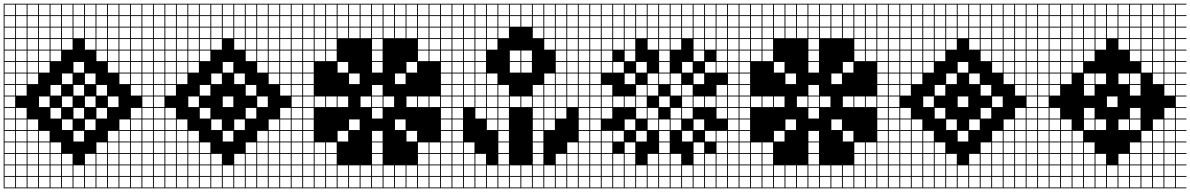

<svg xmlns="http://www.w3.org/2000/svg" viewBox="-20 -900 6478 1045"><path d="M0 125V-879.8H812.5V-875H754.8V-817.3H812.5V-812.5H754.8V-754.8H812.5V-750H754.8V-692.3H812.5V-687.5H754.8V-629.8H812.5V-625H754.8V-567.3H812.5V-562.5H754.8V-504.8H812.5V-500H754.8V-442.3H812.5V-437.5H754.8V-379.8H812.5V-375H754.8V-317.3H812.5V-312.5H754.8V-254.8H812.5V-250H754.8V-192.3H812.5V-187.5H754.8V-129.8H812.5V-125H754.8V-67.3H812.5V-62.5H754.8V-4.8H812.5V0H754.8V57.7H812.5V62.5H754.8V120.2H812.5V125ZM692.3 -817.3H750V-875H692.3ZM629.8 -817.3H687.5V-875H629.8ZM129.8 -817.3H187.5V-875H129.8ZM567.3 -817.3H625V-875H567.3ZM504.8 -817.3H562.5V-875H504.8ZM67.3 -817.3H125V-875H67.3ZM442.3 -817.3H500V-875H442.3ZM4.8 -817.3H62.5V-875H4.8ZM192.3 -817.3H250V-875H192.3ZM379.8 -817.3H437.5V-875H379.8ZM317.3 -817.3H375V-875H317.3ZM254.8 -817.3H312.5V-875H254.8ZM692.3 -754.8H750V-812.5H692.3ZM129.8 -754.8H187.5V-812.5H129.8ZM629.8 -754.8H687.5V-812.5H629.8ZM567.3 -754.8H625V-812.5H567.3ZM192.3 -754.8H250V-812.5H192.3ZM504.8 -754.8H562.5V-812.5H504.8ZM67.3 -754.8H125V-812.5H67.3ZM4.8 -754.8H62.5V-812.5H4.8ZM442.3 -754.8H500V-812.5H442.3ZM379.8 -754.8H437.5V-812.5H379.8ZM254.8 -754.8H312.5V-812.5H254.8ZM317.3 -754.8H375V-812.5H317.3ZM317.3 -692.3H375V-750H317.3ZM379.8 -692.3H437.5V-750H379.8ZM254.8 -692.3H312.5V-750H254.8ZM442.3 -692.3H500V-750H442.3ZM67.3 -692.3H125V-750H67.3ZM4.8 -692.3H62.5V-750H4.8ZM504.8 -692.3H562.5V-750H504.8ZM567.3 -692.3H625V-750H567.3ZM192.3 -692.3H250V-750H192.3ZM629.8 -692.3H687.5V-750H629.8ZM692.3 -692.3H750V-750H692.3ZM129.8 -692.3H187.5V-750H129.8ZM317.3 -629.8H375V-687.5H317.3ZM442.3 -629.8H500V-687.5H442.3ZM129.8 -629.8H187.5V-687.5H129.8ZM692.3 -629.8H750V-687.5H692.3ZM629.8 -629.8H687.5V-687.5H629.8ZM567.3 -629.8H625V-687.5H567.3ZM192.3 -629.8H250V-687.5H192.3ZM67.3 -629.8H125V-687.5H67.3ZM504.8 -629.8H562.5V-687.5H504.8ZM4.8 -629.8H62.5V-687.5H4.8ZM254.8 -629.8H312.5V-687.5H254.8ZM129.8 -567.3H187.5V-625H129.8ZM692.3 -567.3H750V-625H692.3ZM629.8 -567.3H687.5V-625H629.8ZM567.3 -567.3H625V-625H567.3ZM192.3 -567.3H250V-625H192.3ZM4.8 -567.3H62.5V-625H4.8ZM504.8 -567.3H562.5V-625H504.8ZM67.3 -567.3H125V-625H67.3ZM254.8 -567.3H312.5V-625H254.8ZM129.8 -504.8H187.5V-562.5H129.8ZM692.3 -504.8H750V-562.5H692.3ZM629.8 -504.8H687.5V-562.5H629.8ZM567.3 -504.8H625V-562.5H567.3ZM192.3 -504.8H250V-562.5H192.3ZM4.8 -504.8H62.5V-562.5H4.8ZM379.8 -504.8H437.5V-562.5H379.8ZM67.3 -504.8H125V-562.5H67.3ZM129.8 -442.3H187.5V-500H129.8ZM4.8 -442.3H62.5V-500H4.8ZM67.3 -442.3H125V-500H67.3ZM692.3 -442.3H750V-500H692.3ZM629.8 -442.3H687.5V-500H629.8ZM317.3 -442.3H375V-500H317.3ZM442.3 -442.3H500V-500H442.3ZM692.3 -379.8H750V-437.5H692.3ZM4.8 -379.8H62.5V-437.5H4.8ZM504.8 -379.8H562.5V-437.5H504.8ZM254.8 -379.8H312.5V-437.5H254.8ZM67.3 -379.8H125V-437.5H67.3ZM379.8 -379.8H437.5V-437.5H379.8ZM62.5 -375H4.8V-317.3H62.5ZM567.3 -317.3H625V-375H567.3ZM192.3 -317.3H250V-375H192.3ZM317.3 -317.3H375V-375H317.3ZM442.3 -317.3H500V-375H442.3ZM254.8 -254.8H312.5V-312.5H254.8ZM692.3 -254.8H750V-312.5H692.3ZM67.3 -254.8H125V-312.5H67.3ZM4.8 -254.8H62.5V-312.5H4.8ZM504.8 -254.8H562.5V-312.5H504.8ZM379.8 -254.8H437.5V-312.5H379.8ZM692.3 -192.3H750V-250H692.3ZM442.3 -192.3H500V-250H442.3ZM67.3 -192.3H125V-250H67.3ZM129.8 -192.3H187.5V-250H129.8ZM629.8 -192.3H687.5V-250H629.8ZM4.8 -192.3H62.5V-250H4.8ZM317.3 -192.3H375V-250H317.3ZM67.3 -129.8H125V-187.5H67.3ZM129.8 -129.8H187.5V-187.5H129.8ZM692.3 -129.8H750V-187.5H692.3ZM4.8 -129.8H62.5V-187.5H4.8ZM629.8 -129.8H687.5V-187.5H629.8ZM192.3 -129.8H250V-187.5H192.3ZM379.8 -129.8H437.5V-187.5H379.8ZM567.3 -129.8H625V-187.5H567.3ZM192.3 -67.3H250V-125H192.3ZM67.3 -67.3H125V-125H67.3ZM129.8 -67.3H187.5V-125H129.8ZM567.3 -67.3H625V-125H567.3ZM692.3 -67.3H750V-125H692.3ZM254.8 -67.3H312.5V-125H254.8ZM504.8 -67.3H562.5V-125H504.8ZM4.8 -67.3H62.5V-125H4.8ZM629.8 -67.3H687.5V-125H629.8ZM317.3 -4.8H375V-62.5H317.3ZM129.8 -4.8H187.5V-62.5H129.8ZM67.3 -4.8H125V-62.5H67.3ZM567.3 -4.8H625V-62.5H567.3ZM504.8 -4.8H562.5V-62.5H504.8ZM692.3 -4.8H750V-62.5H692.3ZM4.8 -4.8H62.5V-62.5H4.8ZM254.8 -4.8H312.5V-62.5H254.8ZM442.3 -4.8H500V-62.5H442.3ZM192.3 -4.8H250V-62.5H192.3ZM629.8 -4.8H687.5V-62.5H629.8ZM379.8 57.7H437.5V0H379.8ZM67.3 57.7H125V0H67.3ZM629.8 57.7H687.5V0H629.8ZM192.3 57.7H250V0H192.3ZM504.8 57.7H562.5V0H504.8ZM692.3 57.7H750V0H692.3ZM254.8 57.7H312.5V0H254.8ZM442.3 57.7H500V0H442.3ZM567.3 57.7H625V0H567.3ZM317.3 57.7H375V0H317.3ZM129.8 57.7H187.5V0H129.8ZM4.8 57.7H62.5V0H4.8ZM67.3 120.2H125V62.5H67.3ZM192.3 120.2H250V62.5H192.3ZM629.8 120.2H687.5V62.5H629.8ZM504.8 120.2H562.5V62.5H504.8ZM692.3 120.2H750V62.5H692.3ZM254.8 120.2H312.5V62.5H254.8ZM442.3 120.2H500V62.5H442.3ZM317.3 120.2H375V62.5H317.3ZM567.3 120.2H625V62.5H567.3ZM379.8 120.2H437.5V62.5H379.8ZM4.8 120.2H62.5V62.5H4.8ZM129.8 120.2H187.5V62.5H129.8Z M812.5 125V-879.8H1625V-875H1567.3V-817.3H1625V-812.5H1567.3V-754.8H1625V-750H1567.3V-692.3H1625V-687.5H1567.3V-629.8H1625V-625H1567.3V-567.3H1625V-562.5H1567.3V-504.8H1625V-500H1567.3V-442.3H1625V-437.5H1567.3V-379.8H1625V-375H1567.3V-317.3H1625V-312.5H1567.3V-254.8H1625V-250H1567.3V-192.3H1625V-187.5H1567.3V-129.8H1625V-125H1567.3V-67.3H1625V-62.5H1567.3V-4.8H1625V0H1567.3V57.7H1625V62.5H1567.3V120.2H1625V125ZM1504.8 -817.3H1562.5V-875H1504.8ZM1067.3 -817.3H1125V-875H1067.3ZM1004.8 -817.3H1062.5V-875H1004.8ZM1129.8 -817.3H1187.5V-875H1129.8ZM1192.3 -817.3H1250V-875H1192.3ZM942.3 -817.3H1000V-875H942.3ZM1442.3 -817.3H1500V-875H1442.3ZM1254.8 -817.3H1312.5V-875H1254.8ZM879.8 -817.3H937.5V-875H879.8ZM1317.3 -817.3H1375V-875H1317.3ZM1379.8 -817.3H1437.5V-875H1379.8ZM817.3 -817.3H875V-875H817.3ZM1317.3 -754.8H1375V-812.5H1317.3ZM817.3 -754.8H875V-812.5H817.3ZM1067.3 -754.8H1125V-812.5H1067.3ZM1504.8 -754.8H1562.5V-812.5H1504.8ZM1379.8 -754.8H1437.5V-812.5H1379.8ZM1129.8 -754.8H1187.5V-812.5H1129.8ZM1004.8 -754.8H1062.5V-812.5H1004.8ZM1192.3 -754.8H1250V-812.5H1192.3ZM942.3 -754.8H1000V-812.5H942.3ZM879.8 -754.8H937.5V-812.5H879.8ZM1254.8 -754.8H1312.5V-812.5H1254.8ZM1442.3 -754.8H1500V-812.5H1442.3ZM817.3 -692.3H875V-750H817.3ZM1067.3 -692.3H1125V-750H1067.3ZM1129.8 -692.3H1187.5V-750H1129.8ZM1379.8 -692.3H1437.5V-750H1379.8ZM1504.8 -692.3H1562.5V-750H1504.8ZM1004.8 -692.3H1062.5V-750H1004.8ZM1192.3 -692.3H1250V-750H1192.3ZM879.8 -692.3H937.5V-750H879.8ZM1442.3 -692.3H1500V-750H1442.3ZM942.3 -692.3H1000V-750H942.3ZM1317.3 -692.3H1375V-750H1317.3ZM1254.8 -692.3H1312.5V-750H1254.8ZM1067.3 -629.8H1125V-687.5H1067.3ZM1317.3 -629.8H1375V-687.5H1317.3ZM942.3 -629.8H1000V-687.5H942.3ZM817.3 -629.8H875V-687.5H817.3ZM879.8 -629.8H937.5V-687.5H879.8ZM1254.8 -629.8H1312.5V-687.5H1254.8ZM1504.8 -629.8H1562.5V-687.5H1504.8ZM1004.8 -629.8H1062.5V-687.5H1004.8ZM1442.3 -629.8H1500V-687.5H1442.3ZM1379.8 -629.8H1437.5V-687.5H1379.8ZM1129.8 -629.8H1187.5V-687.5H1129.8ZM1317.3 -567.3H1375V-625H1317.3ZM942.3 -567.3H1000V-625H942.3ZM1504.8 -567.3H1562.5V-625H1504.8ZM879.8 -567.3H937.5V-625H879.8ZM1004.8 -567.3H1062.5V-625H1004.8ZM1379.8 -567.3H1437.5V-625H1379.8ZM1442.3 -567.3H1500V-625H1442.3ZM817.3 -567.3H875V-625H817.3ZM1067.3 -567.3H1125V-625H1067.3ZM1504.8 -504.8H1562.5V-562.5H1504.8ZM879.8 -504.8H937.5V-562.5H879.8ZM1192.3 -504.8H1250V-562.5H1192.3ZM1004.8 -504.8H1062.5V-562.5H1004.8ZM1379.8 -504.8H1437.5V-562.5H1379.8ZM817.3 -504.8H875V-562.5H817.3ZM1442.3 -504.8H1500V-562.5H1442.3ZM942.3 -504.8H1000V-562.5H942.3ZM1129.8 -442.3H1187.5V-500H1129.8ZM1504.8 -442.3H1562.5V-500H1504.8ZM817.3 -442.3H875V-500H817.3ZM1442.3 -442.3H1500V-500H1442.3ZM879.8 -442.3H937.5V-500H879.8ZM942.3 -442.3H1000V-500H942.3ZM1254.8 -442.3H1312.5V-500H1254.8ZM1504.8 -379.8H1562.5V-437.5H1504.8ZM817.3 -379.8H875V-437.5H817.3ZM1067.3 -379.8H1125V-437.5H1067.3ZM879.8 -379.8H937.5V-437.5H879.8ZM1317.3 -379.8H1375V-437.5H1317.3ZM875 -375H817.3V-317.3H875ZM1379.8 -317.3H1437.5V-375H1379.8ZM1004.8 -317.3H1062.5V-375H1004.8ZM1192.3 -317.3H1250V-375H1192.3ZM1067.3 -254.8H1125V-312.5H1067.3ZM1504.8 -254.8H1562.5V-312.5H1504.8ZM817.3 -254.8H875V-312.5H817.3ZM879.8 -254.8H937.5V-312.5H879.8ZM1317.3 -254.8H1375V-312.5H1317.3ZM879.8 -192.3H937.5V-250H879.8ZM1504.8 -192.3H1562.5V-250H1504.8ZM817.3 -192.3H875V-250H817.3ZM1254.8 -192.3H1312.5V-250H1254.8ZM1129.8 -192.3H1187.5V-250H1129.8ZM942.3 -192.3H1000V-250H942.3ZM1442.3 -192.3H1500V-250H1442.3ZM817.3 -129.8H875V-187.5H817.3ZM1504.8 -129.8H1562.5V-187.5H1504.8ZM1192.3 -129.8H1250V-187.5H1192.3ZM942.3 -129.8H1000V-187.5H942.3ZM1442.3 -129.8H1500V-187.5H1442.3ZM879.8 -129.8H937.5V-187.5H879.8ZM1379.8 -129.8H1437.5V-187.5H1379.8ZM1004.8 -129.8H1062.5V-187.5H1004.8ZM1004.8 -67.3H1062.5V-125H1004.8ZM817.3 -67.3H875V-125H817.3ZM942.3 -67.3H1000V-125H942.3ZM1067.3 -67.3H1125V-125H1067.3ZM1379.8 -67.3H1437.5V-125H1379.8ZM1504.8 -67.3H1562.5V-125H1504.8ZM1317.3 -67.3H1375V-125H1317.3ZM879.8 -67.3H937.5V-125H879.8ZM1442.3 -67.3H1500V-125H1442.3ZM817.3 -4.8H875V-62.5H817.3ZM1004.8 -4.8H1062.5V-62.5H1004.8ZM1379.8 -4.8H1437.5V-62.5H1379.8ZM1504.8 -4.8H1562.5V-62.5H1504.8ZM1067.3 -4.8H1125V-62.5H1067.3ZM942.3 -4.8H1000V-62.5H942.3ZM1317.3 -4.8H1375V-62.5H1317.3ZM879.8 -4.8H937.5V-62.5H879.8ZM1254.8 -4.8H1312.5V-62.5H1254.8ZM1129.8 -4.8H1187.5V-62.5H1129.8ZM1442.3 -4.8H1500V-62.5H1442.3ZM1317.3 57.7H1375V0H1317.3ZM1192.3 57.7H1250V0H1192.3ZM879.8 57.7H937.5V0H879.8ZM1442.3 57.7H1500V0H1442.3ZM1129.8 57.7H1187.5V0H1129.8ZM1504.8 57.7H1562.5V0H1504.8ZM1067.3 57.7H1125V0H1067.3ZM1254.8 57.7H1312.5V0H1254.8ZM1004.8 57.7H1062.5V0H1004.8ZM1379.8 57.7H1437.5V0H1379.8ZM942.3 57.7H1000V0H942.3ZM817.3 57.7H875V0H817.3ZM1317.3 120.2H1375V62.5H1317.3ZM879.8 120.2H937.5V62.5H879.8ZM1004.8 120.2H1062.5V62.5H1004.8ZM1442.3 120.2H1500V62.5H1442.3ZM1504.8 120.2H1562.5V62.5H1504.8ZM1192.3 120.2H1250V62.5H1192.3ZM1254.8 120.2H1312.5V62.5H1254.8ZM1129.8 120.2H1187.5V62.5H1129.8ZM1067.3 120.2H1125V62.5H1067.3ZM942.3 120.2H1000V62.5H942.3ZM817.3 120.2H875V62.5H817.3ZM1379.8 120.2H1437.5V62.5H1379.8Z M1625 125V-879.8H2437.5V-875H2379.8V-817.3H2437.5V-812.5H2379.8V-754.8H2437.5V-750H2379.8V-692.3H2437.5V-687.5H2379.8V-629.8H2437.5V-625H2379.8V-567.3H2437.5V-562.5H2379.8V-504.8H2437.5V-500H2379.8V-442.3H2437.5V-437.5H2379.8V-379.8H2437.5V-375H2379.8V-317.3H2437.5V-312.5H2379.8V-254.8H2437.5V-250H2379.8V-192.3H2437.5V-187.5H2379.8V-129.8H2437.5V-125H2379.8V-67.3H2437.5V-62.5H2379.8V-4.8H2437.5V0H2379.8V57.7H2437.5V62.5H2379.8V120.2H2437.5V125ZM2317.3 -817.3H2375V-875H2317.3ZM2254.8 -817.3H2312.5V-875H2254.8ZM2192.3 -817.3H2250V-875H2192.3ZM2129.8 -817.3H2187.5V-875H2129.8ZM2067.3 -817.3H2125V-875H2067.3ZM2004.8 -817.3H2062.5V-875H2004.8ZM1942.3 -817.3H2000V-875H1942.3ZM1879.8 -817.3H1937.5V-875H1879.8ZM1817.3 -817.3H1875V-875H1817.3ZM1754.8 -817.3H1812.5V-875H1754.8ZM1692.3 -817.3H1750V-875H1692.3ZM1629.8 -817.3H1687.5V-875H1629.8ZM1942.3 -754.8H2000V-812.5H1942.3ZM1754.8 -754.8H1812.5V-812.5H1754.8ZM1629.8 -754.8H1687.5V-812.5H1629.8ZM2317.3 -754.8H2375V-812.5H2317.3ZM1879.8 -754.8H1937.5V-812.5H1879.8ZM2254.8 -754.8H2312.5V-812.5H2254.8ZM2004.8 -754.8H2062.5V-812.5H2004.8ZM1692.3 -754.8H1750V-812.5H1692.3ZM2067.3 -754.8H2125V-812.5H2067.3ZM1817.3 -754.8H1875V-812.5H1817.3ZM2192.3 -754.8H2250V-812.5H2192.3ZM2129.8 -754.8H2187.5V-812.5H2129.8ZM1629.8 -692.3H1687.5V-750H1629.8ZM1942.3 -692.3H2000V-750H1942.3ZM2317.3 -692.3H2375V-750H2317.3ZM2004.8 -692.3H2062.5V-750H2004.8ZM1879.8 -692.3H1937.5V-750H1879.8ZM1692.3 -692.3H1750V-750H1692.3ZM2067.3 -692.3H2125V-750H2067.3ZM2254.8 -692.3H2312.5V-750H2254.8ZM2192.3 -692.3H2250V-750H2192.3ZM1817.3 -692.3H1875V-750H1817.3ZM2129.8 -692.3H2187.5V-750H2129.8ZM1754.8 -692.3H1812.5V-750H1754.8ZM1629.8 -629.8H1687.5V-687.5H1629.8ZM1754.8 -629.8H1812.5V-687.5H1754.8ZM2254.8 -629.8H2312.5V-687.5H2254.8ZM1692.3 -629.8H1750V-687.5H1692.3ZM2317.3 -629.8H2375V-687.5H2317.3ZM2004.8 -629.8H2062.5V-687.5H2004.8ZM1754.8 -567.3H1812.5V-625H1754.8ZM2254.8 -567.3H2312.5V-625H2254.8ZM1692.3 -567.3H1750V-625H1692.3ZM2317.3 -567.3H2375V-625H2317.3ZM2004.8 -567.3H2062.5V-625H2004.8ZM1629.8 -567.3H1687.5V-625H1629.8ZM2192.3 -504.8H2250V-562.5H2192.3ZM1817.3 -504.8H1875V-562.5H1817.3ZM2004.8 -504.8H2062.5V-562.5H2004.8ZM1629.8 -504.8H1687.5V-562.5H1629.8ZM2129.8 -442.3H2187.5V-500H2129.8ZM1629.8 -442.3H1687.5V-500H1629.8ZM1879.8 -442.3H1937.5V-500H1879.8ZM1629.8 -379.8H1687.5V-437.5H1629.8ZM2004.8 -379.8H2062.5V-437.5H2004.8ZM1875 -375H1817.3V-317.3H1875ZM2004.8 -317.3H2062.5V-375H2004.8ZM1942.3 -317.3H2000V-375H1942.3ZM2317.3 -317.3H2375V-375H2317.3ZM2067.3 -317.3H2125V-375H2067.3ZM1692.3 -317.3H1750V-375H1692.3ZM2254.8 -317.3H2312.5V-375H2254.8ZM1629.8 -317.3H1687.5V-375H1629.8ZM1754.8 -317.3H1812.5V-375H1754.8ZM2192.3 -317.3H2250V-375H2192.3ZM2004.8 -254.8H2062.5V-312.5H2004.8ZM1629.8 -254.8H1687.5V-312.5H1629.8ZM1629.8 -192.3H1687.5V-250H1629.8ZM1879.8 -192.3H1937.5V-250H1879.8ZM2129.8 -192.3H2187.5V-250H2129.8ZM2004.8 -129.8H2062.5V-187.5H2004.8ZM1629.8 -129.8H1687.5V-187.5H1629.8ZM1817.3 -129.8H1875V-187.5H1817.3ZM2192.3 -129.8H2250V-187.5H2192.3ZM2004.8 -67.3H2062.5V-125H2004.8ZM1692.3 -67.3H1750V-125H1692.3ZM2317.3 -67.3H2375V-125H2317.3ZM1629.8 -67.3H1687.5V-125H1629.8ZM2254.8 -67.3H2312.5V-125H2254.8ZM1754.8 -67.3H1812.5V-125H1754.8ZM2004.8 -4.8H2062.5V-62.5H2004.8ZM1692.3 -4.8H1750V-62.5H1692.3ZM2317.3 -4.8H2375V-62.5H2317.3ZM1754.8 -4.8H1812.5V-62.5H1754.8ZM2254.8 -4.8H2312.5V-62.5H2254.8ZM1629.8 -4.8H1687.5V-62.5H1629.8ZM2004.8 57.7H2062.5V0H2004.8ZM1629.8 57.7H1687.5V0H1629.8ZM2254.8 57.7H2312.5V0H2254.8ZM1817.3 57.7H1875V0H1817.3ZM2129.8 57.7H2187.5V0H2129.8ZM1754.8 57.7H1812.5V0H1754.8ZM1879.8 57.7H1937.5V0H1879.8ZM2317.3 57.7H2375V0H2317.3ZM2067.3 57.7H2125V0H2067.3ZM1942.3 57.7H2000V0H1942.3ZM1692.3 57.7H1750V0H1692.3ZM2192.3 57.7H2250V0H2192.3ZM1817.3 120.2H1875V62.5H1817.3ZM2192.3 120.2H2250V62.5H2192.3ZM2254.8 120.2H2312.5V62.5H2254.8ZM2129.8 120.2H2187.5V62.5H2129.8ZM1879.8 120.2H1937.5V62.5H1879.8ZM1754.8 120.2H1812.5V62.5H1754.8ZM1629.8 120.2H1687.5V62.5H1629.8ZM2317.3 120.2H2375V62.5H2317.3ZM2067.3 120.2H2125V62.5H2067.3ZM1942.3 120.2H2000V62.5H1942.3ZM2004.8 120.2H2062.5V62.5H2004.8ZM1692.3 120.2H1750V62.5H1692.3Z M2437.5 125V-879.8H3187.5V-875H3129.8V-817.3H3187.5V-812.5H3129.8V-754.8H3187.5V-750H3129.8V-692.3H3187.5V-687.5H3129.8V-629.8H3187.5V-625H3129.8V-567.3H3187.5V-562.5H3129.8V-504.8H3187.5V-500H3129.8V-442.3H3187.5V-437.5H3129.8V-379.8H3187.5V-375H3129.8V-317.3H3187.5V-312.5H3129.8V-254.8H3187.5V-250H3129.8V-192.3H3187.5V-187.5H3129.8V-129.8H3187.5V-125H3129.8V-67.3H3187.5V-62.5H3129.8V-4.8H3187.5V0H3129.8V57.7H3187.5V62.5H3129.8V120.2H3187.5V125ZM3067.3 -817.3H3125V-875H3067.3ZM3004.8 -817.3H3062.5V-875H3004.8ZM2942.3 -817.3H3000V-875H2942.3ZM2879.8 -817.3H2937.5V-875H2879.8ZM2817.3 -817.3H2875V-875H2817.3ZM2754.8 -817.3H2812.5V-875H2754.8ZM2692.3 -817.3H2750V-875H2692.3ZM2629.8 -817.3H2687.5V-875H2629.8ZM2567.3 -817.3H2625V-875H2567.3ZM2504.8 -817.3H2562.5V-875H2504.8ZM2442.3 -817.3H2500V-875H2442.3ZM2692.3 -754.8H2750V-812.5H2692.3ZM2754.8 -754.8H2812.5V-812.5H2754.8ZM2442.3 -754.8H2500V-812.5H2442.3ZM3067.3 -754.8H3125V-812.5H3067.3ZM3004.8 -754.8H3062.5V-812.5H3004.8ZM2942.3 -754.8H3000V-812.5H2942.3ZM2879.8 -754.8H2937.5V-812.5H2879.8ZM2504.8 -754.8H2562.5V-812.5H2504.8ZM2817.3 -754.8H2875V-812.5H2817.3ZM2629.8 -754.8H2687.5V-812.5H2629.8ZM2567.3 -754.8H2625V-812.5H2567.3ZM2442.3 -692.3H2500V-750H2442.3ZM3067.3 -692.3H3125V-750H3067.3ZM3004.8 -692.3H3062.5V-750H3004.8ZM2942.3 -692.3H3000V-750H2942.3ZM2504.8 -692.3H2562.5V-750H2504.8ZM2879.8 -692.3H2937.5V-750H2879.8ZM2692.3 -692.3H2750V-750H2692.3ZM2629.8 -692.3H2687.5V-750H2629.8ZM2567.3 -692.3H2625V-750H2567.3ZM2442.3 -629.8H2500V-687.5H2442.3ZM3067.3 -629.8H3125V-687.5H3067.3ZM3004.8 -629.8H3062.5V-687.5H3004.8ZM2942.3 -629.8H3000V-687.5H2942.3ZM2504.8 -629.8H2562.5V-687.5H2504.8ZM2629.8 -629.8H2687.5V-687.5H2629.8ZM2567.3 -629.8H2625V-687.5H2567.3ZM2567.3 -567.3H2625V-625H2567.3ZM2504.8 -567.3H2562.5V-625H2504.8ZM2817.3 -567.3H2875V-625H2817.3ZM2442.3 -567.3H2500V-625H2442.3ZM2754.8 -567.3H2812.5V-625H2754.8ZM3004.8 -567.3H3062.5V-625H3004.8ZM3067.3 -567.3H3125V-625H3067.3ZM3004.8 -504.8H3062.5V-562.5H3004.8ZM2754.8 -504.8H2812.5V-562.5H2754.8ZM2817.3 -504.8H2875V-562.5H2817.3ZM2504.8 -504.8H2562.5V-562.5H2504.8ZM2442.3 -504.8H2500V-562.5H2442.3ZM3067.3 -504.8H3125V-562.5H3067.3ZM2567.3 -504.8H2625V-562.5H2567.3ZM2442.3 -442.3H2500V-500H2442.3ZM3067.3 -442.3H3125V-500H3067.3ZM2629.8 -442.3H2687.5V-500H2629.8ZM3004.8 -442.3H3062.5V-500H3004.8ZM2942.3 -442.3H3000V-500H2942.3ZM2567.3 -442.3H2625V-500H2567.3ZM2504.8 -442.3H2562.5V-500H2504.8ZM2442.3 -379.8H2500V-437.5H2442.3ZM3067.3 -379.8H3125V-437.5H3067.3ZM2879.8 -379.8H2937.5V-437.5H2879.8ZM2692.3 -379.8H2750V-437.5H2692.3ZM2942.3 -379.8H3000V-437.5H2942.3ZM2567.3 -379.8H2625V-437.5H2567.3ZM3004.8 -379.8H3062.5V-437.5H3004.8ZM2629.8 -379.8H2687.5V-437.5H2629.8ZM2504.8 -379.8H2562.5V-437.5H2504.8ZM3067.3 -317.3H3125V-375H3067.3ZM2504.8 -317.3H2562.5V-375H2504.8ZM2879.8 -317.3H2937.5V-375H2879.8ZM2692.3 -317.3H2750V-375H2692.3ZM2567.3 -317.3H2625V-375H2567.3ZM2942.3 -317.3H3000V-375H2942.3ZM2754.8 -317.3H2812.5V-375H2754.8ZM2442.3 -317.3H2500V-375H2442.3ZM3004.8 -317.3H3062.5V-375H3004.8ZM2817.3 -317.3H2875V-375H2817.3ZM2629.8 -317.3H2687.5V-375H2629.8ZM3004.8 -254.8H3062.5V-312.5H3004.8ZM2629.8 -254.8H2687.5V-312.5H2629.8ZM2942.3 -254.8H3000V-312.5H2942.3ZM2879.8 -254.8H2937.5V-312.5H2879.8ZM2692.3 -254.8H2750V-312.5H2692.3ZM2442.3 -254.8H2500V-312.5H2442.3ZM2567.3 -254.8H2625V-312.5H2567.3ZM2629.8 -192.3H2687.5V-250H2629.8ZM2442.3 -192.3H2500V-250H2442.3ZM2879.8 -192.3H2937.5V-250H2879.8ZM2692.3 -192.3H2750V-250H2692.3ZM2942.3 -192.3H3000V-250H2942.3ZM2879.8 -129.8H2937.5V-187.5H2879.8ZM2692.3 -129.8H2750V-187.5H2692.3ZM2442.3 -129.8H2500V-187.5H2442.3ZM2879.8 -67.3H2937.5V-125H2879.8ZM2692.3 -67.3H2750V-125H2692.3ZM3067.3 -67.3H3125V-125H3067.3ZM2442.3 -67.3H2500V-125H2442.3ZM2504.8 -67.3H2562.5V-125H2504.8ZM2750 -62.5H2692.3V-4.8H2750ZM2442.3 -4.8H2500V-62.5H2442.3ZM2567.3 -4.8H2625V-62.5H2567.3ZM2879.8 -4.8H2937.5V-62.5H2879.8ZM3067.3 -4.8H3125V-62.5H3067.3ZM2504.8 -4.8H2562.5V-62.5H2504.8ZM3004.8 -4.8H3062.5V-62.5H3004.8ZM2942.3 57.7H3000V0H2942.3ZM2817.3 57.7H2875V0H2817.3ZM2754.8 57.7H2812.5V0H2754.8ZM3004.8 57.7H3062.5V0H3004.8ZM2442.3 57.7H2500V0H2442.3ZM3067.3 57.7H3125V0H3067.3ZM2879.8 57.7H2937.5V0H2879.8ZM2692.3 57.7H2750V0H2692.3ZM2629.8 57.7H2687.5V0H2629.8ZM2504.8 57.7H2562.5V0H2504.8ZM2567.3 57.7H2625V0H2567.3ZM2754.8 120.2H2812.5V62.5H2754.8ZM2817.3 120.2H2875V62.5H2817.3ZM3004.8 120.2H3062.5V62.5H3004.8ZM2442.3 120.2H2500V62.5H2442.3ZM3067.3 120.2H3125V62.5H3067.3ZM2567.3 120.2H2625V62.5H2567.3ZM2879.8 120.2H2937.5V62.5H2879.8ZM2692.3 120.2H2750V62.5H2692.3ZM2942.3 120.2H3000V62.5H2942.3ZM2504.8 120.2H2562.5V62.5H2504.8ZM2629.8 120.2H2687.5V62.5H2629.8Z M3187.5 125V-879.8H4000V-875H3942.3V-817.3H4000V-812.5H3942.3V-754.8H4000V-750H3942.3V-692.3H4000V-687.5H3942.3V-629.8H4000V-625H3942.3V-567.3H4000V-562.5H3942.3V-504.8H4000V-500H3942.3V-442.3H4000V-437.5H3942.3V-379.8H4000V-375H3942.3V-317.3H4000V-312.5H3942.3V-254.8H4000V-250H3942.3V-192.3H4000V-187.5H3942.3V-129.8H4000V-125H3942.3V-67.3H4000V-62.5H3942.3V-4.8H4000V0H3942.3V57.7H4000V62.5H3942.3V120.2H4000V125ZM3879.8 -817.3H3937.5V-875H3879.8ZM3817.3 -817.3H3875V-875H3817.3ZM3754.8 -817.3H3812.5V-875H3754.8ZM3692.3 -817.3H3750V-875H3692.3ZM3629.8 -817.3H3687.5V-875H3629.8ZM3567.3 -817.3H3625V-875H3567.3ZM3504.8 -817.3H3562.5V-875H3504.8ZM3442.3 -817.3H3500V-875H3442.3ZM3379.8 -817.3H3437.5V-875H3379.8ZM3317.3 -817.3H3375V-875H3317.3ZM3254.8 -817.3H3312.5V-875H3254.8ZM3192.3 -817.3H3250V-875H3192.3ZM3504.8 -754.8H3562.5V-812.5H3504.8ZM3379.8 -754.8H3437.5V-812.5H3379.8ZM3192.3 -754.8H3250V-812.5H3192.3ZM3567.3 -754.8H3625V-812.5H3567.3ZM3879.8 -754.8H3937.5V-812.5H3879.8ZM3629.8 -754.8H3687.5V-812.5H3629.8ZM3692.3 -754.8H3750V-812.5H3692.3ZM3442.3 -754.8H3500V-812.5H3442.3ZM3254.8 -754.8H3312.5V-812.5H3254.8ZM3754.8 -754.8H3812.5V-812.5H3754.8ZM3317.3 -754.8H3375V-812.5H3317.3ZM3817.3 -754.8H3875V-812.5H3817.3ZM3192.3 -692.3H3250V-750H3192.3ZM3879.8 -692.3H3937.5V-750H3879.8ZM3567.3 -692.3H3625V-750H3567.3ZM3629.8 -692.3H3687.5V-750H3629.8ZM3692.3 -692.3H3750V-750H3692.3ZM3504.8 -692.3H3562.5V-750H3504.8ZM3442.3 -692.3H3500V-750H3442.3ZM3754.8 -692.3H3812.5V-750H3754.8ZM3254.8 -692.3H3312.5V-750H3254.8ZM3379.8 -692.3H3437.5V-750H3379.8ZM3817.3 -692.3H3875V-750H3817.3ZM3317.3 -692.3H3375V-750H3317.3ZM3192.3 -629.8H3250V-687.5H3192.3ZM3317.3 -629.8H3375V-687.5H3317.3ZM3629.8 -629.8H3687.5V-687.5H3629.8ZM3879.8 -629.8H3937.5V-687.5H3879.8ZM3567.3 -629.8H3625V-687.5H3567.3ZM3817.3 -629.8H3875V-687.5H3817.3ZM3379.8 -629.8H3437.5V-687.5H3379.8ZM3254.8 -629.8H3312.5V-687.5H3254.8ZM3754.8 -629.8H3812.5V-687.5H3754.8ZM3504.8 -629.8H3562.5V-687.5H3504.8ZM3567.3 -567.3H3625V-625H3567.3ZM3879.8 -567.3H3937.5V-625H3879.8ZM3379.8 -567.3H3437.5V-625H3379.8ZM3192.3 -567.3H3250V-625H3192.3ZM3754.8 -567.3H3812.5V-625H3754.8ZM3254.8 -567.3H3312.5V-625H3254.8ZM3192.3 -504.8H3250V-562.5H3192.3ZM3817.3 -504.8H3875V-562.5H3817.3ZM3567.3 -504.8H3625V-562.5H3567.3ZM3879.8 -504.8H3937.5V-562.5H3879.8ZM3692.3 -504.8H3750V-562.5H3692.3ZM3317.3 -504.8H3375V-562.5H3317.3ZM3254.8 -504.8H3312.5V-562.5H3254.8ZM3442.3 -504.8H3500V-562.5H3442.3ZM3754.8 -442.3H3812.5V-500H3754.8ZM3504.8 -442.3H3562.5V-500H3504.8ZM3192.3 -442.3H3250V-500H3192.3ZM3379.8 -442.3H3437.5V-500H3379.8ZM3567.3 -442.3H3625V-500H3567.3ZM3629.8 -442.3H3687.5V-500H3629.8ZM3442.3 -379.8H3500V-437.5H3442.3ZM3254.8 -379.8H3312.5V-437.5H3254.8ZM3504.8 -379.8H3562.5V-437.5H3504.8ZM3692.3 -379.8H3750V-437.5H3692.3ZM3879.8 -379.8H3937.5V-437.5H3879.8ZM3192.3 -379.8H3250V-437.5H3192.3ZM3629.8 -379.8H3687.5V-437.5H3629.8ZM3442.3 -317.3H3500V-375H3442.3ZM3754.8 -317.3H3812.5V-375H3754.8ZM3254.8 -317.3H3312.5V-375H3254.8ZM3192.3 -317.3H3250V-375H3192.3ZM3692.3 -317.3H3750V-375H3692.3ZM3379.8 -317.3H3437.5V-375H3379.8ZM3567.3 -317.3H3625V-375H3567.3ZM3817.3 -317.3H3875V-375H3817.3ZM3879.8 -317.3H3937.5V-375H3879.8ZM3317.3 -317.3H3375V-375H3317.3ZM3192.3 -254.8H3250V-312.5H3192.3ZM3504.8 -254.8H3562.5V-312.5H3504.8ZM3442.3 -254.8H3500V-312.5H3442.3ZM3254.8 -254.8H3312.5V-312.5H3254.8ZM3692.3 -254.8H3750V-312.5H3692.3ZM3879.8 -254.8H3937.5V-312.5H3879.8ZM3629.8 -254.8H3687.5V-312.5H3629.8ZM3629.8 -192.3H3687.5V-250H3629.8ZM3567.3 -192.3H3625V-250H3567.3ZM3192.3 -192.3H3250V-250H3192.3ZM3504.8 -192.3H3562.5V-250H3504.8ZM3379.8 -192.3H3437.5V-250H3379.8ZM3754.8 -192.3H3812.5V-250H3754.8ZM3500 -187.5H3442.3V-129.8H3500ZM3254.8 -129.8H3312.5V-187.5H3254.8ZM3192.3 -129.8H3250V-187.5H3192.3ZM3567.3 -129.8H3625V-187.5H3567.3ZM3879.8 -129.8H3937.5V-187.5H3879.8ZM3692.3 -129.8H3750V-187.5H3692.3ZM3317.3 -129.8H3375V-187.5H3317.3ZM3817.3 -129.8H3875V-187.5H3817.3ZM3254.8 -67.3H3312.5V-125H3254.8ZM3192.3 -67.3H3250V-125H3192.3ZM3879.8 -67.3H3937.5V-125H3879.8ZM3567.3 -67.3H3625V-125H3567.3ZM3379.8 -67.3H3437.5V-125H3379.8ZM3754.8 -67.3H3812.5V-125H3754.8ZM3754.8 -4.8H3812.5V-62.5H3754.8ZM3504.8 -4.8H3562.5V-62.5H3504.8ZM3254.8 -4.8H3312.5V-62.5H3254.8ZM3629.8 -4.8H3687.5V-62.5H3629.8ZM3192.3 -4.8H3250V-62.5H3192.3ZM3817.3 -4.8H3875V-62.5H3817.3ZM3379.8 -4.8H3437.5V-62.5H3379.8ZM3317.3 -4.8H3375V-62.5H3317.3ZM3567.3 -4.8H3625V-62.5H3567.3ZM3879.8 -4.8H3937.5V-62.5H3879.8ZM3754.8 57.7H3812.5V0H3754.8ZM3254.8 57.7H3312.5V0H3254.8ZM3504.8 57.7H3562.5V0H3504.8ZM3442.3 57.7H3500V0H3442.3ZM3192.3 57.7H3250V0H3192.3ZM3629.8 57.7H3687.5V0H3629.8ZM3817.3 57.7H3875V0H3817.3ZM3317.3 57.7H3375V0H3317.3ZM3567.3 57.7H3625V0H3567.3ZM3379.8 57.7H3437.5V0H3379.8ZM3692.3 57.7H3750V0H3692.3ZM3879.8 57.7H3937.5V0H3879.8ZM3879.8 120.2H3937.5V62.5H3879.8ZM3192.3 120.2H3250V62.5H3192.3ZM3692.3 120.2H3750V62.5H3692.3ZM3379.8 120.2H3437.5V62.5H3379.8ZM3567.3 120.2H3625V62.5H3567.3ZM3317.3 120.2H3375V62.5H3317.3ZM3629.8 120.2H3687.5V62.5H3629.8ZM3817.3 120.2H3875V62.5H3817.3ZM3504.8 120.2H3562.5V62.5H3504.8ZM3754.8 120.2H3812.5V62.5H3754.8ZM3254.8 120.2H3312.5V62.5H3254.8ZM3442.3 120.2H3500V62.5H3442.3Z M4000 125V-879.8H4812.5V-875H4754.8V-817.3H4812.5V-812.5H4754.8V-754.8H4812.5V-750H4754.8V-692.3H4812.5V-687.5H4754.8V-629.8H4812.5V-625H4754.8V-567.3H4812.5V-562.5H4754.8V-504.8H4812.5V-500H4754.8V-442.3H4812.5V-437.5H4754.8V-379.8H4812.5V-375H4754.8V-317.3H4812.5V-312.5H4754.8V-254.8H4812.5V-250H4754.8V-192.3H4812.5V-187.5H4754.8V-129.8H4812.5V-125H4754.8V-67.3H4812.5V-62.5H4754.8V-4.8H4812.5V0H4754.8V57.7H4812.5V62.5H4754.8V120.2H4812.5V125ZM4692.3 -817.3H4750V-875H4692.3ZM4629.8 -817.3H4687.5V-875H4629.8ZM4567.3 -817.3H4625V-875H4567.3ZM4504.8 -817.3H4562.5V-875H4504.8ZM4442.3 -817.3H4500V-875H4442.3ZM4379.8 -817.3H4437.5V-875H4379.8ZM4317.3 -817.3H4375V-875H4317.3ZM4254.8 -817.3H4312.5V-875H4254.8ZM4192.3 -817.3H4250V-875H4192.3ZM4129.8 -817.3H4187.5V-875H4129.8ZM4067.3 -817.3H4125V-875H4067.3ZM4004.8 -817.3H4062.5V-875H4004.8ZM4317.3 -754.8H4375V-812.5H4317.3ZM4129.8 -754.8H4187.5V-812.5H4129.8ZM4004.8 -754.8H4062.5V-812.5H4004.8ZM4692.3 -754.8H4750V-812.5H4692.3ZM4254.8 -754.8H4312.5V-812.5H4254.8ZM4629.8 -754.8H4687.5V-812.5H4629.8ZM4379.8 -754.8H4437.5V-812.5H4379.8ZM4067.3 -754.8H4125V-812.5H4067.3ZM4442.3 -754.8H4500V-812.5H4442.3ZM4192.3 -754.8H4250V-812.5H4192.3ZM4567.3 -754.8H4625V-812.5H4567.3ZM4504.8 -754.8H4562.5V-812.5H4504.8ZM4004.8 -692.3H4062.5V-750H4004.8ZM4317.3 -692.3H4375V-750H4317.3ZM4692.3 -692.3H4750V-750H4692.3ZM4379.8 -692.3H4437.5V-750H4379.8ZM4254.8 -692.3H4312.5V-750H4254.8ZM4067.3 -692.3H4125V-750H4067.3ZM4442.3 -692.3H4500V-750H4442.3ZM4629.8 -692.3H4687.5V-750H4629.8ZM4567.3 -692.3H4625V-750H4567.3ZM4192.3 -692.3H4250V-750H4192.3ZM4504.8 -692.3H4562.5V-750H4504.8ZM4129.8 -692.3H4187.5V-750H4129.8ZM4004.8 -629.8H4062.5V-687.5H4004.8ZM4129.8 -629.8H4187.5V-687.5H4129.8ZM4629.8 -629.8H4687.5V-687.5H4629.8ZM4067.3 -629.8H4125V-687.5H4067.3ZM4692.3 -629.8H4750V-687.5H4692.3ZM4379.8 -629.8H4437.5V-687.5H4379.8ZM4129.8 -567.3H4187.5V-625H4129.8ZM4629.8 -567.3H4687.5V-625H4629.8ZM4067.3 -567.3H4125V-625H4067.3ZM4692.3 -567.3H4750V-625H4692.3ZM4379.8 -567.3H4437.5V-625H4379.8ZM4004.8 -567.3H4062.5V-625H4004.8ZM4567.3 -504.8H4625V-562.5H4567.3ZM4192.3 -504.8H4250V-562.5H4192.3ZM4379.8 -504.8H4437.5V-562.5H4379.8ZM4004.8 -504.8H4062.5V-562.5H4004.8ZM4504.8 -442.3H4562.5V-500H4504.8ZM4004.8 -442.3H4062.5V-500H4004.8ZM4254.8 -442.3H4312.5V-500H4254.8ZM4004.8 -379.8H4062.5V-437.5H4004.8ZM4379.8 -379.8H4437.5V-437.5H4379.8ZM4250 -375H4192.3V-317.3H4250ZM4379.8 -317.3H4437.5V-375H4379.8ZM4317.3 -317.3H4375V-375H4317.3ZM4692.3 -317.3H4750V-375H4692.3ZM4442.3 -317.3H4500V-375H4442.3ZM4067.3 -317.3H4125V-375H4067.3ZM4629.8 -317.3H4687.5V-375H4629.8ZM4004.8 -317.3H4062.5V-375H4004.8ZM4129.8 -317.3H4187.5V-375H4129.8ZM4567.3 -317.3H4625V-375H4567.3ZM4379.8 -254.8H4437.5V-312.5H4379.8ZM4004.8 -254.8H4062.5V-312.5H4004.8ZM4004.8 -192.3H4062.5V-250H4004.8ZM4254.8 -192.3H4312.5V-250H4254.8ZM4504.8 -192.3H4562.5V-250H4504.8ZM4379.8 -129.8H4437.5V-187.5H4379.8ZM4004.8 -129.8H4062.5V-187.5H4004.8ZM4192.3 -129.8H4250V-187.5H4192.3ZM4567.3 -129.8H4625V-187.5H4567.3ZM4379.8 -67.3H4437.5V-125H4379.8ZM4067.3 -67.3H4125V-125H4067.3ZM4692.3 -67.3H4750V-125H4692.3ZM4004.8 -67.3H4062.5V-125H4004.8ZM4629.8 -67.3H4687.5V-125H4629.8ZM4129.8 -67.3H4187.5V-125H4129.8ZM4379.8 -4.8H4437.5V-62.5H4379.8ZM4067.3 -4.8H4125V-62.5H4067.3ZM4692.3 -4.8H4750V-62.5H4692.3ZM4129.8 -4.8H4187.5V-62.5H4129.8ZM4629.8 -4.8H4687.5V-62.5H4629.8ZM4004.8 -4.8H4062.5V-62.5H4004.8ZM4379.8 57.7H4437.5V0H4379.8ZM4004.8 57.7H4062.5V0H4004.8ZM4629.8 57.7H4687.5V0H4629.8ZM4192.3 57.7H4250V0H4192.3ZM4504.8 57.7H4562.5V0H4504.8ZM4129.8 57.7H4187.5V0H4129.8ZM4254.8 57.7H4312.5V0H4254.8ZM4692.3 57.7H4750V0H4692.3ZM4442.3 57.7H4500V0H4442.3ZM4317.3 57.7H4375V0H4317.3ZM4067.3 57.7H4125V0H4067.3ZM4567.3 57.7H4625V0H4567.3ZM4192.3 120.2H4250V62.5H4192.3ZM4567.3 120.2H4625V62.5H4567.3ZM4629.8 120.2H4687.5V62.5H4629.8ZM4504.8 120.2H4562.5V62.5H4504.8ZM4254.8 120.2H4312.5V62.5H4254.8ZM4129.8 120.2H4187.5V62.5H4129.8ZM4004.8 120.2H4062.5V62.5H4004.8ZM4692.3 120.2H4750V62.5H4692.3ZM4442.3 120.2H4500V62.5H4442.3ZM4317.3 120.2H4375V62.5H4317.3ZM4379.8 120.2H4437.5V62.5H4379.8ZM4067.3 120.2H4125V62.5H4067.3Z M4812.5 125V-879.8H5625V-875H5567.3V-817.3H5625V-812.5H5567.3V-754.8H5625V-750H5567.3V-692.3H5625V-687.5H5567.3V-629.8H5625V-625H5567.3V-567.3H5625V-562.5H5567.3V-504.8H5625V-500H5567.3V-442.3H5625V-437.5H5567.3V-379.8H5625V-375H5567.3V-317.3H5625V-312.5H5567.3V-254.8H5625V-250H5567.3V-192.3H5625V-187.5H5567.3V-129.8H5625V-125H5567.3V-67.3H5625V-62.5H5567.3V-4.8H5625V0H5567.3V57.7H5625V62.5H5567.3V120.2H5625V125ZM5504.8 -817.3H5562.5V-875H5504.8ZM5067.3 -817.3H5125V-875H5067.3ZM5004.8 -817.3H5062.5V-875H5004.8ZM5129.8 -817.3H5187.5V-875H5129.8ZM5192.3 -817.3H5250V-875H5192.3ZM4942.3 -817.3H5000V-875H4942.3ZM5442.3 -817.3H5500V-875H5442.3ZM5254.8 -817.3H5312.5V-875H5254.8ZM4879.8 -817.3H4937.5V-875H4879.8ZM5317.3 -817.3H5375V-875H5317.3ZM5379.8 -817.3H5437.5V-875H5379.8ZM4817.3 -817.3H4875V-875H4817.3ZM5317.3 -754.8H5375V-812.5H5317.3ZM4817.3 -754.8H4875V-812.5H4817.3ZM5067.3 -754.8H5125V-812.5H5067.3ZM5504.8 -754.8H5562.5V-812.5H5504.8ZM5379.8 -754.8H5437.5V-812.5H5379.8ZM5129.8 -754.8H5187.5V-812.5H5129.8ZM5004.8 -754.8H5062.5V-812.5H5004.8ZM5192.3 -754.8H5250V-812.5H5192.3ZM4942.3 -754.8H5000V-812.5H4942.3ZM4879.8 -754.8H4937.5V-812.5H4879.8ZM5254.8 -754.8H5312.5V-812.5H5254.8ZM5442.3 -754.8H5500V-812.5H5442.3ZM4817.3 -692.3H4875V-750H4817.3ZM5067.3 -692.3H5125V-750H5067.3ZM5129.8 -692.3H5187.5V-750H5129.8ZM5379.8 -692.3H5437.5V-750H5379.8ZM5504.8 -692.3H5562.5V-750H5504.8ZM5004.8 -692.3H5062.5V-750H5004.8ZM5192.3 -692.3H5250V-750H5192.3ZM4879.8 -692.3H4937.5V-750H4879.8ZM5442.3 -692.3H5500V-750H5442.3ZM4942.3 -692.3H5000V-750H4942.3ZM5317.3 -692.3H5375V-750H5317.3ZM5254.8 -692.3H5312.5V-750H5254.8ZM5067.3 -629.8H5125V-687.5H5067.3ZM5317.3 -629.8H5375V-687.5H5317.3ZM4942.3 -629.8H5000V-687.5H4942.3ZM4817.3 -629.8H4875V-687.5H4817.3ZM4879.8 -629.8H4937.5V-687.5H4879.8ZM5254.8 -629.8H5312.5V-687.5H5254.8ZM5504.8 -629.8H5562.5V-687.5H5504.8ZM5004.8 -629.8H5062.5V-687.5H5004.8ZM5442.3 -629.8H5500V-687.5H5442.3ZM5379.8 -629.8H5437.5V-687.5H5379.8ZM5129.8 -629.8H5187.5V-687.5H5129.8ZM5317.3 -567.3H5375V-625H5317.3ZM4942.3 -567.3H5000V-625H4942.3ZM5504.8 -567.3H5562.5V-625H5504.8ZM4879.8 -567.3H4937.5V-625H4879.8ZM5004.8 -567.3H5062.5V-625H5004.8ZM5379.8 -567.3H5437.5V-625H5379.8ZM5442.3 -567.3H5500V-625H5442.3ZM4817.3 -567.3H4875V-625H4817.3ZM5067.3 -567.3H5125V-625H5067.3ZM5504.8 -504.8H5562.5V-562.5H5504.8ZM4879.8 -504.8H4937.5V-562.5H4879.8ZM5192.3 -504.8H5250V-562.5H5192.3ZM5004.8 -504.8H5062.5V-562.5H5004.8ZM5379.8 -504.8H5437.5V-562.5H5379.8ZM4817.3 -504.8H4875V-562.5H4817.3ZM5442.3 -504.8H5500V-562.5H5442.3ZM4942.3 -504.8H5000V-562.5H4942.3ZM5129.8 -442.3H5187.5V-500H5129.8ZM5504.8 -442.3H5562.5V-500H5504.8ZM4817.3 -442.3H4875V-500H4817.3ZM5442.3 -442.3H5500V-500H5442.3ZM4879.8 -442.3H4937.5V-500H4879.8ZM4942.3 -442.3H5000V-500H4942.3ZM5254.8 -442.3H5312.5V-500H5254.8ZM5504.8 -379.8H5562.5V-437.5H5504.8ZM4817.3 -379.8H4875V-437.5H4817.3ZM5067.3 -379.8H5125V-437.5H5067.3ZM4879.8 -379.8H4937.5V-437.5H4879.8ZM5317.3 -379.8H5375V-437.5H5317.3ZM4875 -375H4817.3V-317.3H4875ZM5379.8 -317.3H5437.5V-375H5379.8ZM5004.8 -317.3H5062.5V-375H5004.8ZM5192.3 -317.3H5250V-375H5192.3ZM5067.3 -254.8H5125V-312.5H5067.3ZM5504.8 -254.8H5562.5V-312.5H5504.8ZM4817.3 -254.8H4875V-312.5H4817.3ZM4879.8 -254.8H4937.5V-312.5H4879.8ZM5317.3 -254.8H5375V-312.5H5317.3ZM4879.8 -192.3H4937.5V-250H4879.8ZM5504.8 -192.3H5562.5V-250H5504.8ZM4817.3 -192.3H4875V-250H4817.3ZM5254.8 -192.3H5312.5V-250H5254.8ZM5129.8 -192.3H5187.5V-250H5129.8ZM4942.3 -192.3H5000V-250H4942.3ZM5442.3 -192.3H5500V-250H5442.3ZM4817.3 -129.8H4875V-187.5H4817.3ZM5504.8 -129.8H5562.5V-187.5H5504.8ZM5192.3 -129.8H5250V-187.5H5192.3ZM4942.3 -129.8H5000V-187.5H4942.3ZM5442.3 -129.8H5500V-187.5H5442.3ZM4879.8 -129.8H4937.5V-187.5H4879.8ZM5379.8 -129.8H5437.5V-187.5H5379.8ZM5004.8 -129.8H5062.5V-187.5H5004.8ZM5004.8 -67.3H5062.5V-125H5004.8ZM4817.3 -67.3H4875V-125H4817.3ZM4942.3 -67.3H5000V-125H4942.3ZM5067.3 -67.3H5125V-125H5067.3ZM5379.8 -67.3H5437.5V-125H5379.8ZM5504.8 -67.3H5562.5V-125H5504.8ZM5317.3 -67.3H5375V-125H5317.3ZM4879.8 -67.3H4937.5V-125H4879.8ZM5442.3 -67.3H5500V-125H5442.3ZM4817.3 -4.8H4875V-62.5H4817.3ZM5004.8 -4.8H5062.5V-62.5H5004.8ZM5379.8 -4.8H5437.5V-62.5H5379.8ZM5504.8 -4.8H5562.5V-62.5H5504.8ZM5067.3 -4.8H5125V-62.5H5067.3ZM4942.3 -4.8H5000V-62.5H4942.3ZM5317.3 -4.8H5375V-62.5H5317.3ZM4879.8 -4.8H4937.5V-62.5H4879.8ZM5254.8 -4.8H5312.5V-62.5H5254.8ZM5129.8 -4.8H5187.5V-62.5H5129.8ZM5442.3 -4.8H5500V-62.5H5442.3ZM5317.3 57.7H5375V0H5317.3ZM5192.3 57.7H5250V0H5192.3ZM4879.8 57.7H4937.5V0H4879.8ZM5442.3 57.7H5500V0H5442.3ZM5129.8 57.7H5187.5V0H5129.8ZM5504.8 57.7H5562.5V0H5504.8ZM5067.3 57.7H5125V0H5067.3ZM5254.8 57.7H5312.5V0H5254.8ZM5004.8 57.7H5062.5V0H5004.8ZM5379.8 57.7H5437.5V0H5379.8ZM4942.3 57.7H5000V0H4942.3ZM4817.3 57.7H4875V0H4817.3ZM5317.3 120.2H5375V62.5H5317.3ZM4879.8 120.2H4937.5V62.5H4879.8ZM5004.8 120.2H5062.5V62.5H5004.8ZM5442.3 120.2H5500V62.5H5442.3ZM5504.8 120.2H5562.5V62.5H5504.8ZM5192.3 120.2H5250V62.5H5192.3ZM5254.8 120.2H5312.5V62.5H5254.8ZM5129.8 120.2H5187.5V62.5H5129.8ZM5067.3 120.2H5125V62.5H5067.3ZM4942.3 120.2H5000V62.5H4942.3ZM4817.3 120.2H4875V62.5H4817.3ZM5379.8 120.2H5437.5V62.5H5379.8Z M5625 125V-879.8H6437.5V-875H6379.8V-817.3H6437.5V-812.5H6379.8V-754.8H6437.5V-750H6379.8V-692.3H6437.5V-687.5H6379.8V-629.8H6437.5V-625H6379.8V-567.3H6437.5V-562.5H6379.8V-504.8H6437.5V-500H6379.8V-442.3H6437.5V-437.5H6379.8V-379.8H6437.5V-375H6379.8V-317.3H6437.5V-312.5H6379.8V-254.8H6437.5V-250H6379.8V-192.3H6437.5V-187.5H6379.8V-129.8H6437.5V-125H6379.8V-67.3H6437.5V-62.5H6379.8V-4.8H6437.5V0H6379.8V57.7H6437.5V62.5H6379.8V120.2H6437.5V125ZM6317.3 -817.3H6375V-875H6317.3ZM6129.8 -817.3H6187.5V-875H6129.8ZM5754.8 -817.3H5812.5V-875H5754.8ZM5942.3 -817.3H6000V-875H5942.3ZM6192.3 -817.3H6250V-875H6192.3ZM5692.3 -817.3H5750V-875H5692.3ZM5817.3 -817.3H5875V-875H5817.3ZM6067.3 -817.3H6125V-875H6067.3ZM6254.8 -817.3H6312.5V-875H6254.8ZM6004.8 -817.3H6062.5V-875H6004.8ZM5879.8 -817.3H5937.5V-875H5879.8ZM5629.8 -817.3H5687.5V-875H5629.8ZM6067.3 -754.8H6125V-812.5H6067.3ZM6129.8 -754.8H6187.5V-812.5H6129.8ZM5629.8 -754.8H5687.5V-812.5H5629.8ZM5879.8 -754.8H5937.5V-812.5H5879.8ZM6004.8 -754.8H6062.5V-812.5H6004.8ZM6254.8 -754.8H6312.5V-812.5H6254.8ZM6317.3 -754.8H6375V-812.5H6317.3ZM5754.8 -754.8H5812.5V-812.5H5754.8ZM5817.3 -754.8H5875V-812.5H5817.3ZM6192.3 -754.8H6250V-812.5H6192.3ZM5942.3 -754.8H6000V-812.5H5942.3ZM5692.3 -754.8H5750V-812.5H5692.3ZM5942.3 -692.3H6000V-750H5942.3ZM6004.8 -692.3H6062.5V-750H6004.8ZM5692.3 -692.3H5750V-750H5692.3ZM6067.3 -692.3H6125V-750H6067.3ZM6192.3 -692.3H6250V-750H6192.3ZM5879.8 -692.3H5937.5V-750H5879.8ZM5817.3 -692.3H5875V-750H5817.3ZM5754.8 -692.3H5812.5V-750H5754.8ZM6317.3 -692.3H6375V-750H6317.3ZM6254.8 -692.3H6312.5V-750H6254.8ZM5629.8 -692.3H5687.5V-750H5629.8ZM6129.8 -692.3H6187.5V-750H6129.8ZM5942.3 -629.8H6000V-687.5H5942.3ZM5692.3 -629.8H5750V-687.5H5692.3ZM5629.8 -629.8H5687.5V-687.5H5629.8ZM6067.3 -629.8H6125V-687.5H6067.3ZM5879.8 -629.8H5937.5V-687.5H5879.8ZM6192.3 -629.8H6250V-687.5H6192.3ZM5817.3 -629.8H5875V-687.5H5817.3ZM6317.3 -629.8H6375V-687.5H6317.3ZM6129.8 -629.8H6187.5V-687.5H6129.8ZM5754.8 -629.8H5812.5V-687.5H5754.8ZM6254.8 -629.8H6312.5V-687.5H6254.8ZM5754.8 -567.3H5812.5V-625H5754.8ZM6129.8 -567.3H6187.5V-625H6129.8ZM5817.3 -567.3H5875V-625H5817.3ZM6192.3 -567.3H6250V-625H6192.3ZM5692.3 -567.3H5750V-625H5692.3ZM5879.8 -567.3H5937.5V-625H5879.8ZM6254.8 -567.3H6312.5V-625H6254.8ZM5629.8 -567.3H5687.5V-625H5629.8ZM6317.3 -567.3H6375V-625H6317.3ZM5817.3 -504.8H5875V-562.5H5817.3ZM6192.3 -504.8H6250V-562.5H6192.3ZM5692.3 -504.8H5750V-562.5H5692.3ZM6254.8 -504.8H6312.5V-562.5H6254.8ZM5629.8 -504.8H5687.5V-562.5H5629.8ZM6317.3 -504.8H6375V-562.5H6317.3ZM5754.8 -504.8H5812.5V-562.5H5754.8ZM5754.8 -442.3H5812.5V-500H5754.8ZM6129.8 -442.3H6187.5V-500H6129.8ZM5692.3 -442.3H5750V-500H5692.3ZM6254.8 -442.3H6312.5V-500H6254.8ZM5879.8 -442.3H5937.5V-500H5879.8ZM6067.3 -442.3H6125V-500H6067.3ZM5629.8 -442.3H5687.5V-500H5629.8ZM5942.3 -442.3H6000V-500H5942.3ZM6317.3 -442.3H6375V-500H6317.3ZM6129.8 -379.8H6187.5V-437.5H6129.8ZM5692.3 -379.8H5750V-437.5H5692.3ZM5879.8 -379.8H5937.5V-437.5H5879.8ZM5629.8 -379.8H5687.5V-437.5H5629.8ZM6317.3 -379.8H6375V-437.5H6317.3ZM5687.5 -375H5629.8V-317.3H5687.5ZM6004.8 -317.3H6062.5V-375H6004.8ZM5629.8 -254.8H5687.5V-312.5H5629.8ZM6317.3 -254.8H6375V-312.5H6317.3ZM5692.3 -254.8H5750V-312.5H5692.3ZM5879.8 -254.8H5937.5V-312.5H5879.8ZM6129.8 -254.8H6187.5V-312.5H6129.8ZM5942.3 -192.3H6000V-250H5942.3ZM5629.8 -192.3H5687.5V-250H5629.8ZM6317.3 -192.3H6375V-250H6317.3ZM5692.3 -192.3H5750V-250H5692.3ZM6067.3 -192.3H6125V-250H6067.3ZM6254.8 -192.3H6312.5V-250H6254.8ZM5879.8 -192.3H5937.5V-250H5879.8ZM5754.8 -192.3H5812.5V-250H5754.8ZM6129.8 -192.3H6187.5V-250H6129.8ZM5754.8 -129.8H5812.5V-187.5H5754.8ZM5629.8 -129.8H5687.5V-187.5H5629.8ZM6317.3 -129.8H6375V-187.5H6317.3ZM5817.3 -129.8H5875V-187.5H5817.3ZM5692.3 -129.8H5750V-187.5H5692.3ZM6254.8 -129.8H6312.5V-187.5H6254.8ZM6192.3 -129.8H6250V-187.5H6192.3ZM6254.8 -67.3H6312.5V-125H6254.8ZM6129.8 -67.3H6187.5V-125H6129.8ZM5629.8 -67.3H5687.5V-125H5629.8ZM6317.3 -67.3H6375V-125H6317.3ZM5817.3 -67.3H5875V-125H5817.3ZM5692.3 -67.3H5750V-125H5692.3ZM5754.8 -67.3H5812.5V-125H5754.8ZM5879.8 -67.3H5937.5V-125H5879.8ZM6192.3 -67.3H6250V-125H6192.3ZM6192.3 -4.8H6250V-62.5H6192.3ZM5629.8 -4.8H5687.5V-62.5H5629.8ZM5879.8 -4.8H5937.5V-62.5H5879.8ZM5942.3 -4.8H6000V-62.5H5942.3ZM5754.8 -4.8H5812.5V-62.5H5754.8ZM6317.3 -4.8H6375V-62.5H6317.3ZM5692.3 -4.8H5750V-62.5H5692.3ZM5817.3 -4.8H5875V-62.5H5817.3ZM6067.3 -4.8H6125V-62.5H6067.3ZM6254.8 -4.8H6312.5V-62.5H6254.8ZM6129.8 -4.8H6187.5V-62.5H6129.8ZM5692.3 57.7H5750V0H5692.3ZM6254.8 57.7H6312.5V0H6254.8ZM6067.3 57.7H6125V0H6067.3ZM5817.3 57.7H5875V0H5817.3ZM6317.3 57.7H6375V0H6317.3ZM5754.8 57.7H5812.5V0H5754.8ZM5879.8 57.7H5937.5V0H5879.8ZM5942.3 57.7H6000V0H5942.3ZM6129.8 57.7H6187.5V0H6129.8ZM6192.3 57.7H6250V0H6192.3ZM5629.8 57.7H5687.5V0H5629.8ZM6004.8 57.7H6062.5V0H6004.8ZM5942.3 120.2H6000V62.5H5942.3ZM6254.8 120.2H6312.5V62.5H6254.8ZM5754.8 120.2H5812.5V62.5H5754.8ZM5817.3 120.2H5875V62.5H5817.3ZM5692.3 120.2H5750V62.5H5692.3ZM6317.3 120.2H6375V62.5H6317.3ZM5879.8 120.2H5937.5V62.5H5879.8ZM6067.3 120.2H6125V62.5H6067.3ZM6192.3 120.2H6250V62.5H6192.3ZM6004.8 120.2H6062.5V62.5H6004.8ZM6129.8 120.2H6187.5V62.5H6129.8ZM5629.8 120.2H5687.5V62.5H5629.8Z"/></svg>

Font: Yarndings 12 Charted
Style: Regular
Weight: 400
Designer: Sarah Cadigan-Fried
Version: Version 1.000; ttfautohint (v1.8.4.7-5d5b)